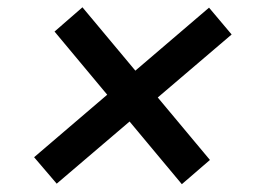

<svg xmlns="http://www.w3.org/2000/svg" viewBox="-20 -541 705 514"><path d="M466.8 -47.9 126 -456.5 200.7 -521.5 542 -112.8ZM131.8 -49.3 71.3 -120.1 539.6 -520.5 600.1 -448.7Z"/></svg>

Font: Inter 16pt Medium
Style: Italic
Weight: 500
Italic angle: -9.3988°
Version: Version 4.001;git-66647c0bb